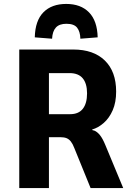

<svg xmlns="http://www.w3.org/2000/svg" viewBox="-20 -957 676 977"><path d="M78 0V-705H353Q456 -705 513.5 -649Q571 -593 571 -491Q571 -436 553.5 -396Q536 -356 508 -331.5Q480 -307 449 -298L450 -295L461 -292Q475 -286 488.5 -269.5Q502 -253 516 -219L607 0H441L358 -204Q350 -225 340.5 -237Q331 -249 318.5 -254Q306 -259 286 -259H229V0ZM229 -376H337Q380 -376 401.5 -403.5Q423 -431 423 -482Q423 -532 401 -558.5Q379 -585 334 -585H229ZM245 -760 157 -767Q159 -852 201 -894.5Q243 -937 317 -937Q391 -937 433 -894Q475 -851 477 -767L389 -760Q388 -796 372.5 -816Q357 -836 318 -836Q282 -836 264.5 -817Q247 -798 245 -760Z"/></svg>

Font: Nunito Sans 7pt Condensed ExtraBold
Style: Regular
Weight: 800
Width: 3
Designer: Vernon Adams
Foundry: Vernon Adams
Version: Version 3.101;gftools[0.9.27]